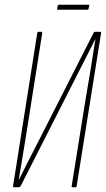

<svg xmlns="http://www.w3.org/2000/svg" viewBox="-20 -789 446 809"><path d="M39 0Q34 0 35 -5L137 -650Q138 -655 143 -655H154Q159 -655 158 -650L102 -295Q92 -230 81 -164Q70 -98 59 -32H60Q93 -99 127 -164.5Q161 -230 194 -296L374 -650Q376 -654 377.5 -654.5Q379 -655 383 -655H402Q407 -655 406 -650L303 -5Q302 0 298 0H286Q281 0 282 -5L339 -361Q350 -426 361 -491.5Q372 -557 382 -623H381Q348 -558 315 -493Q282 -428 249 -363L67 -5Q65 -2 63 -1Q61 0 58 0ZM224 -748Q220 -748 221 -753L223 -764Q224 -769 228 -769H352Q357 -769 356 -764L353 -752Q352 -748 349 -748Z"/></svg>

Font: Sofia Sans Extra Condensed Thin
Style: Italic
Weight: 250
Italic angle: -9°
Version: Version 4.100